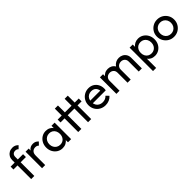

<svg xmlns="http://www.w3.org/2000/svg" viewBox="308 -2217 3908 3908"><g transform="rotate(-45 2262.0 -262.5)"><path d="M133.5 0V-546.2Q133.5 -598.5 156.5 -638.4Q179.5 -678.2 220.4 -701Q261.2 -723.8 314.5 -723.8Q355.5 -723.8 385.5 -709.6Q415.5 -695.5 440.8 -669.2L382.2 -610.8Q368.5 -624.8 352.6 -632.1Q336.8 -639.5 314.2 -639.5Q271 -639.5 247.4 -614.9Q223.8 -590.2 223.8 -546V0ZM16.8 -393.2V-475H375V-393.2Z M446.8 0V-475H537V0ZM537 -270.5 503.2 -286.2Q503.2 -376.5 545.2 -430.8Q587.2 -485 666.2 -485Q701.8 -485 730.9 -472.2Q760 -459.5 785 -431.2L725.8 -370Q710.8 -386.2 692.6 -393.2Q674.5 -400.2 650.8 -400.2Q601 -400.2 569 -368.1Q537 -336 537 -270.5Z M1035.2 10Q969.5 10 916.8 -22.6Q864 -55.2 833.4 -111.1Q802.8 -167 802.8 -236.5Q802.8 -306.8 833.4 -362.8Q864 -418.8 916.6 -451.9Q969.2 -485 1034.8 -485Q1089.2 -485 1131.8 -462.5Q1174.2 -440 1200.1 -400.2Q1226 -360.5 1228.8 -309V-166.2Q1225.8 -114.8 1200.2 -74.9Q1174.8 -35 1132.1 -12.5Q1089.5 10 1035.2 10ZM1049.8 -75.2Q1117 -75.2 1157.9 -120.4Q1198.8 -165.5 1198.8 -237.2Q1198.8 -285.5 1180.1 -322.1Q1161.5 -358.8 1127.9 -379.2Q1094.2 -399.8 1049.2 -399.8Q1004.2 -399.8 969.8 -379Q935.2 -358.2 915.4 -321.6Q895.5 -285 895.5 -237.5Q895.5 -190 915.4 -153.4Q935.2 -116.8 970 -96Q1004.8 -75.2 1049.8 -75.2ZM1193.2 0V-127.5L1209.8 -243.8L1193.2 -358.5V-475H1283.5V0Z M1487.8 0V-674H1578.2V0ZM1371 -393.2V-475H1977.8V-393.2ZM1770.8 0V-674H1861.2V0Z M2270.8 10Q2199.5 10 2142.8 -22.2Q2086 -54.5 2053 -110.9Q2020 -167.2 2020 -237.8Q2020 -308 2052.4 -363.9Q2084.8 -419.8 2140.5 -452.4Q2196.2 -485 2264.8 -485Q2330.5 -485 2381 -454.9Q2431.5 -424.8 2460.4 -372Q2489.2 -319.2 2489.2 -251.5Q2489.2 -241.5 2488 -230Q2486.8 -218.5 2484 -204H2083.2V-278.8H2436.2L2403.2 -250Q2402.8 -297.8 2386 -331.5Q2369.2 -365.2 2338.2 -383.6Q2307.2 -402 2263 -402Q2216.5 -402 2181.9 -381.9Q2147.2 -361.8 2128.1 -325.8Q2109 -289.8 2109 -240.5Q2109 -190.8 2129.1 -153.2Q2149.2 -115.8 2186 -95.1Q2222.8 -74.5 2271 -74.5Q2310.8 -74.5 2344.5 -88.8Q2378.2 -103 2401.8 -130.8L2459.5 -72.2Q2425.5 -32.2 2376.1 -11.1Q2326.8 10 2270.8 10Z M2586.8 0V-475H2677V0ZM2908 0V-287Q2908 -340 2875.5 -370.4Q2843 -400.8 2794.2 -400.8Q2761.2 -400.8 2734.9 -387Q2708.5 -373.2 2692.8 -348Q2677 -322.8 2677 -287.5L2639.5 -305.8Q2639.5 -360.2 2663.4 -400.2Q2687.2 -440.2 2728.1 -462.6Q2769 -485 2819.8 -485Q2870.2 -485 2910.6 -463Q2951 -441 2974.6 -401Q2998.2 -361 2998.2 -305.5V0ZM3229.2 0V-287Q3229.2 -340 3196.8 -370.4Q3164.2 -400.8 3115.5 -400.8Q3083.2 -400.8 3056.5 -387Q3029.8 -373.2 3014 -348Q2998.2 -322.8 2998.2 -287.5L2946.5 -305.8Q2950.2 -360.5 2976.5 -400.4Q3002.8 -440.2 3044.8 -462.6Q3086.8 -485 3137.2 -485Q3188.5 -485 3229.6 -463Q3270.8 -441 3295.1 -400.9Q3319.5 -360.8 3319.5 -305.2V0Z M3691.8 10Q3637.5 10 3594.4 -12.6Q3551.2 -35.2 3525.2 -75.1Q3499.2 -115 3496.2 -166.2V-309Q3499.2 -360.8 3525.8 -400.5Q3552.2 -440.2 3595.5 -462.6Q3638.8 -485 3691.8 -485Q3757 -485 3809.2 -452Q3861.5 -419 3891.9 -363Q3922.2 -307 3922.2 -236.5Q3922.2 -167 3892 -111.1Q3861.8 -55.2 3809.4 -22.6Q3757 10 3691.8 10ZM3676.8 -75.2Q3721.8 -75.2 3756 -95.9Q3790.2 -116.5 3809.9 -153.2Q3829.5 -190 3829.5 -237.5Q3829.5 -285.2 3809.9 -321.9Q3790.2 -358.5 3756.1 -379.1Q3722 -399.8 3677.5 -399.8Q3633 -399.8 3598.8 -379.1Q3564.5 -358.5 3545.5 -321.9Q3526.5 -285.2 3526.5 -237.2Q3526.5 -189.8 3545.4 -153.1Q3564.2 -116.5 3598.4 -95.9Q3632.5 -75.2 3676.8 -75.2ZM3441.8 199V-475H3532V-350.2L3515.2 -234.8L3532 -119.2V199Z M4240.5 10Q4171.2 10 4115.1 -23.1Q4059 -56.2 4026 -112.8Q3993 -169.2 3993 -238.8Q3993 -308 4026 -363.5Q4059 -419 4115.1 -452Q4171.2 -485 4240.5 -485Q4310.2 -485 4366.4 -452.4Q4422.5 -419.8 4455.5 -363.9Q4488.5 -308 4488.5 -238.8Q4488.5 -169 4455.5 -112.6Q4422.5 -56.2 4366.4 -23.1Q4310.2 10 4240.5 10ZM4240.5 -76.8Q4285.8 -76.8 4320.9 -97.6Q4356 -118.5 4375.9 -155.4Q4395.8 -192.2 4395.8 -239Q4395.8 -285.2 4375.5 -321Q4355.2 -356.8 4320.5 -377.5Q4285.8 -398.2 4240.5 -398.2Q4196 -398.2 4160.8 -377.5Q4125.5 -356.8 4105.6 -321Q4085.8 -285.2 4085.8 -238.8Q4085.8 -192 4105.6 -155.2Q4125.5 -118.5 4160.8 -97.6Q4196 -76.8 4240.5 -76.8Z"/></g></svg>

Font: Marine Company Thin
Style: Regular
Weight: 100
Designer: Rodrigo Fuenzalida
Foundry: fragTYPE
Version: Version 1.000